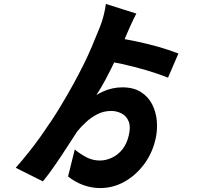

<svg xmlns="http://www.w3.org/2000/svg" viewBox="-20 -865 1040 976"><path d="M602 -421Q659 -421 696.5 -397Q734 -373 753.5 -334.5Q773 -296 777 -251.5Q781 -207 772 -164Q756 -89 713.5 -31.5Q671 26 613 58.5Q555 91 489 91Q446 91 404 76Q362 61 326 32L360 -105Q391 -80 421.5 -64.5Q452 -49 488 -49Q518 -49 548.5 -63Q579 -77 602 -105.5Q625 -134 635 -178Q645 -221 634 -248Q623 -275 598.5 -288Q574 -301 545 -301Q507 -301 475 -284.5Q443 -268 417 -244Q391 -220 372 -196Q351 -164 321 -117.5Q291 -71 259 -24.5Q227 22 198 57L60 -12Q94 -51 126 -91Q158 -131 187 -172Q216 -213 242.5 -253Q269 -293 291 -330Q327 -390 354 -439.5Q381 -489 403.5 -534Q426 -579 446 -626Q466 -673 488 -728Q498 -752 507 -787Q516 -822 518 -845L673 -796Q666 -783 656.5 -763Q647 -743 638.5 -724Q630 -705 625 -693Q599 -630 571.5 -571Q544 -512 518 -463.5Q492 -415 470 -382Q485 -391 505.5 -400.5Q526 -410 551 -415.5Q576 -421 602 -421ZM489 -559 536 -679Q609 -668 668.5 -655.5Q728 -643 781.5 -628Q835 -613 887 -593L834 -470Q785 -490 724 -508Q663 -526 601.5 -539.5Q540 -553 489 -559Z"/></svg>

Font: Noto Sans TC ExtraBold
Style: Regular
Weight: 800
Designer: Ryoko NISHIZUKA  (kana, bopomofo & ideographs); Paul D. Hunt (Latin, Greek & Cyrillic); Sandoll Communications , Soo-you
Foundry: Adobe
Version: Version 2.004-H2;hotconv 1.0.118;makeotfexe 2.5.65603